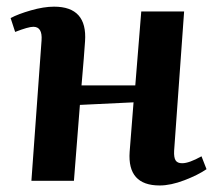

<svg xmlns="http://www.w3.org/2000/svg" viewBox="-20 -548 656 582"><path d="M373 -87.9 384.8 -237.8 222.2 -230 204.1 0H75.2L106 -425.8Q108.9 -466.8 81.1 -466.8Q65.9 -466.8 25.9 -451.2L12.2 -493.2Q34.7 -505.4 73.7 -516.6Q112.8 -527.8 144 -527.8Q245.1 -527.8 237.8 -422.9Q235.4 -384.3 227.1 -289.1H390.1L408.2 -513.2H538.1L507.8 -90.8Q506.8 -70.8 512.2 -62Q517.6 -53.2 532.2 -53.2Q553.2 -53.2 590.8 -74.2L606 -35.2Q580.6 -17.6 539.1 -1.7Q497.6 14.2 463.9 14.2Q365.7 14.2 373 -87.9Z"/></svg>

Font: Literata SemiBold
Style: Italic
Weight: 650
Italic angle: -2.39999°
Designer: Latin by Veronika Burian and Jose Scaglione. Greek by Irene Vlachou. Cyrillic by Vera Evstafieva
Foundry: TypeTogether
Version: Version 3.021